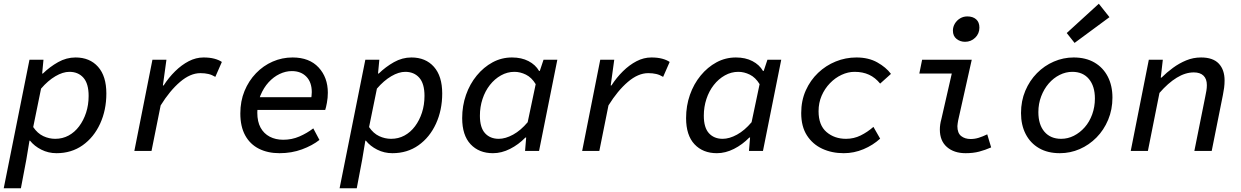

<svg xmlns="http://www.w3.org/2000/svg" viewBox="-29 -809 6649 1029"><path d="M-9 200 129 -489H204L197 -415H201Q238 -451 282.5 -476Q327 -501 376 -501Q452 -501 496.5 -451Q541 -401 541 -308Q541 -219 507.5 -146Q474 -73 414 -30.5Q354 12 274 12Q230 12 192.5 -7Q155 -26 132 -55H129L112 47L83 200ZM267 -65Q306 -65 338.5 -82.5Q371 -100 395 -132Q419 -164 432.5 -205.5Q446 -247 446 -295Q446 -361 418 -392.5Q390 -424 343 -424Q308 -424 268 -400.5Q228 -377 191 -334L149 -128Q172 -94 203 -79.5Q234 -65 267 -65Z M691 0 788 -489H863L844 -351H848Q875 -393 909.5 -427Q944 -461 982.5 -481Q1021 -501 1062 -501Q1095 -501 1119.5 -494.5Q1144 -488 1160 -477L1125 -397Q1107 -408 1088 -412.5Q1069 -417 1045 -417Q991 -417 936 -370Q881 -323 832 -244L783 0Z M1469 12Q1406 12 1358.5 -12Q1311 -36 1285 -83.5Q1259 -131 1259 -201Q1259 -267 1281.5 -321.5Q1304 -376 1343 -416.5Q1382 -457 1432.5 -479Q1483 -501 1539 -501Q1629 -501 1678.5 -447.5Q1728 -394 1728 -312Q1728 -285 1723 -258Q1718 -231 1714 -220H1329L1340 -288H1670L1636 -271Q1639 -282 1640.5 -293Q1642 -304 1642 -315Q1642 -368 1613 -398Q1584 -428 1535 -428Q1502 -428 1469.5 -412.5Q1437 -397 1410.5 -368Q1384 -339 1367 -298Q1350 -257 1350 -205Q1350 -157 1367.5 -125Q1385 -93 1416.5 -76.5Q1448 -60 1489 -60Q1535 -60 1575.5 -77.5Q1616 -95 1650 -121L1683 -59Q1645 -29 1589.5 -8.5Q1534 12 1469 12Z M1791 200 1929 -489H2004L1997 -415H2001Q2038 -451 2082.5 -476Q2127 -501 2176 -501Q2252 -501 2296.5 -451Q2341 -401 2341 -308Q2341 -219 2307.5 -146Q2274 -73 2214 -30.5Q2154 12 2074 12Q2030 12 1992.5 -7Q1955 -26 1932 -55H1929L1912 47L1883 200ZM2067 -65Q2106 -65 2138.5 -82.5Q2171 -100 2195 -132Q2219 -164 2232.5 -205.5Q2246 -247 2246 -295Q2246 -361 2218 -392.5Q2190 -424 2143 -424Q2108 -424 2068 -400.5Q2028 -377 1991 -334L1949 -128Q1972 -94 2003 -79.5Q2034 -65 2067 -65Z M2613 12Q2538 12 2493 -36Q2448 -84 2448 -176Q2448 -242 2468.5 -300.5Q2489 -359 2526 -404Q2563 -449 2611 -475Q2659 -501 2715 -501Q2766 -501 2803.5 -481.5Q2841 -462 2860 -429H2864L2884 -489H2958L2860 0H2785L2791 -72H2787Q2750 -34 2704.5 -11Q2659 12 2613 12ZM2644 -65Q2680 -65 2721 -87.5Q2762 -110 2799 -154L2842 -358Q2820 -394 2789.5 -409Q2759 -424 2728 -424Q2690 -424 2656 -405Q2622 -386 2596.5 -353.5Q2571 -321 2557 -278.5Q2543 -236 2543 -189Q2543 -125 2570.5 -95Q2598 -65 2644 -65Z M3091 0 3188 -489H3263L3244 -351H3248Q3275 -393 3309.5 -427Q3344 -461 3382.5 -481Q3421 -501 3462 -501Q3495 -501 3519.5 -494.5Q3544 -488 3560 -477L3525 -397Q3507 -408 3488 -412.5Q3469 -417 3445 -417Q3391 -417 3336 -370Q3281 -323 3232 -244L3183 0Z M3813 12Q3738 12 3693 -36Q3648 -84 3648 -176Q3648 -242 3668.5 -300.5Q3689 -359 3726 -404Q3763 -449 3811 -475Q3859 -501 3915 -501Q3966 -501 4003.5 -481.5Q4041 -462 4060 -429H4064L4084 -489H4158L4060 0H3985L3991 -72H3987Q3950 -34 3904.5 -11Q3859 12 3813 12ZM3844 -65Q3880 -65 3921 -87.5Q3962 -110 3999 -154L4042 -358Q4020 -394 3989.5 -409Q3959 -424 3928 -424Q3890 -424 3856 -405Q3822 -386 3796.5 -353.5Q3771 -321 3757 -278.5Q3743 -236 3743 -189Q3743 -125 3770.5 -95Q3798 -65 3844 -65Z M4493 12Q4429 12 4377.5 -12Q4326 -36 4295.5 -83.5Q4265 -131 4265 -203Q4265 -270 4289.5 -324.5Q4314 -379 4355.5 -418.5Q4397 -458 4450 -479.5Q4503 -501 4561 -501Q4626 -501 4673 -474.5Q4720 -448 4746 -413L4688 -361Q4662 -393 4628.5 -408.5Q4595 -424 4551 -424Q4516 -424 4481.5 -408Q4447 -392 4419 -363Q4391 -334 4374.5 -296Q4358 -258 4358 -213Q4358 -138 4400.5 -101.5Q4443 -65 4505 -65Q4547 -65 4583.5 -83Q4620 -101 4652 -129L4688 -66Q4650 -31 4599 -9.5Q4548 12 4493 12Z M5146 12Q5084 12 5046 -21Q5008 -54 5008 -115Q5008 -128 5010 -142Q5012 -156 5016 -170L5072 -415H4898L4913 -489H5179L5106 -163Q5105 -155 5103.5 -147.5Q5102 -140 5102 -133Q5102 -96 5122 -80Q5142 -64 5173 -64Q5195 -64 5216 -70.5Q5237 -77 5262 -89L5283 -19Q5251 -5 5219 3.5Q5187 12 5146 12ZM5143 -585Q5117 -585 5097.5 -600.5Q5078 -616 5078 -645Q5078 -665 5088.5 -682.5Q5099 -700 5116.5 -710.5Q5134 -721 5155 -721Q5185 -721 5202.5 -705.5Q5220 -690 5220 -661Q5220 -629 5197.5 -607Q5175 -585 5143 -585Z M5651 12Q5586 12 5539.5 -15Q5493 -42 5468 -90.5Q5443 -139 5443 -203Q5443 -268 5466 -322.5Q5489 -377 5528.5 -417Q5568 -457 5619 -479Q5670 -501 5725 -501Q5790 -501 5836.5 -474Q5883 -447 5908 -398.5Q5933 -350 5933 -286Q5933 -222 5910 -167Q5887 -112 5847.5 -72Q5808 -32 5757.5 -10Q5707 12 5651 12ZM5658 -65Q5694 -65 5726.5 -81.5Q5759 -98 5784.5 -127Q5810 -156 5824.5 -196Q5839 -236 5839 -281Q5839 -347 5807 -385.5Q5775 -424 5718 -424Q5683 -424 5650 -407.5Q5617 -391 5591.5 -361.5Q5566 -332 5551 -292.5Q5536 -253 5536 -208Q5536 -141 5568.5 -103Q5601 -65 5658 -65ZM5730 -579 5688 -632 5860 -789 5917 -717Z M6031 0 6128 -489H6203L6192 -393H6196Q6224 -421 6257.5 -445.5Q6291 -470 6328.5 -485.5Q6366 -501 6408 -501Q6472 -501 6503 -468Q6534 -435 6534 -378Q6534 -358 6531.5 -338.5Q6529 -319 6525 -300L6465 0H6372L6430 -289Q6434 -308 6436.5 -323Q6439 -338 6439 -353Q6439 -386 6421 -403.5Q6403 -421 6369 -421Q6324 -421 6277.5 -392.5Q6231 -364 6185 -311L6123 0Z"/></svg>

Font: Source Code Pro ExtraLight Medium
Style: Italic
Weight: 500
Italic angle: -11°
Monospace: yes
Version: Version 1.016;hotconv 1.0.116;makeotfexe 2.5.65601